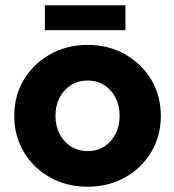

<svg xmlns="http://www.w3.org/2000/svg" viewBox="-20 -695 659 727"><path d="M312 12Q233 12 170 -23Q107 -58 70.5 -119Q34 -180 34 -256Q34 -333 70.5 -393.5Q107 -454 170 -489.5Q233 -525 312 -525Q391 -525 453.5 -489.5Q516 -454 552.5 -393.5Q589 -333 589 -256Q589 -180 552.5 -119Q516 -58 453 -23Q390 12 312 12ZM312 -123Q349 -123 376 -141Q403 -159 418 -189Q433 -219 433 -257Q433 -294 418 -324Q403 -354 376 -372Q349 -390 312 -390Q275 -390 247.5 -372Q220 -354 205 -324Q190 -294 190 -257Q190 -219 205 -189Q220 -159 247.5 -141Q275 -123 312 -123ZM150 -581V-675H455V-581Z"/></svg>

Font: MuseoModerno Thin
Style: Bold
Weight: 700
Version: Version 1.003